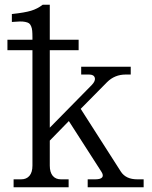

<svg xmlns="http://www.w3.org/2000/svg" viewBox="-20 -786 640 806"><path d="M189 -90.8Q189 -63 201.2 -48.1Q213.4 -33.2 235.8 -33.2H268.1V0H37.1V-33.2H68.8Q91.3 -33.2 103.8 -48.1Q116.2 -63 116.2 -90.8V-575.2H11.2V-619.1H116.2V-627.9Q116.2 -646 115.2 -656.7Q114.3 -667.5 110.6 -676Q106.9 -684.6 101.8 -688.2Q96.7 -691.9 85.7 -694.1Q74.7 -696.3 62.7 -695.8Q50.8 -695.3 29.8 -693.8V-727.1Q84 -732.9 110.6 -741Q137.2 -749 159.2 -766.1H189V-619.1H310.1V-575.2H189V-250L365.2 -429.2Q381.8 -446.3 377.9 -459.7Q374 -473.1 354 -473.1H320.8V-505.9H528.8V-473.1H507.8Q461.4 -473.1 429.2 -440.9L318.8 -329.1L487.8 -64.9Q508.8 -33.2 556.2 -33.2H583V0H348.1V-33.2H379.9Q402.3 -33.2 408.9 -41.5Q415.5 -49.8 405.8 -64.9L269 -277.8L189 -195.8Z"/></svg>

Font: LT Superior Serif
Style: Regular
Weight: 400
Designer: Daniel Lyons
Foundry: LyonsType
Version: Version 2.120;FEAKit 1.0